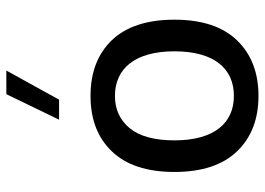

<svg xmlns="http://www.w3.org/2000/svg" viewBox="-134 -687 827 599"><g transform="rotate(-90 279.5 -387.5)"><path d="M279.8 -518.6C207 -518.6 149.4 -496.6 106.9 -452.1C64 -407.7 42.5 -342.3 42.5 -256.8C42.5 -171.4 64 -106 106.9 -61.5C149.4 -17.1 207 5.4 279.8 5.4C352.5 5.4 410.2 -17.1 453.1 -61.5C496.1 -106 517.6 -171.4 517.6 -256.8C517.6 -342.3 496.1 -407.7 453.6 -452.1C410.6 -496.6 352.5 -518.6 279.8 -518.6ZM279.8 -442.4C363.8 -442.4 418.9 -381.3 418.9 -256.8C418.9 -131.8 364.3 -71.3 279.8 -71.3C195.8 -71.3 141.1 -131.8 141.1 -256.8C141.1 -318.8 153.8 -365.7 179.2 -396.5C204.6 -427.2 238.3 -442.4 279.8 -442.4ZM205.6 -616.7H268.1L358.9 -781.2H285.2Z"/></g></svg>

Font: Estedad Medium
Style: Regular
Weight: 500
Designer: Amin Abedi
Version: Version 7.3